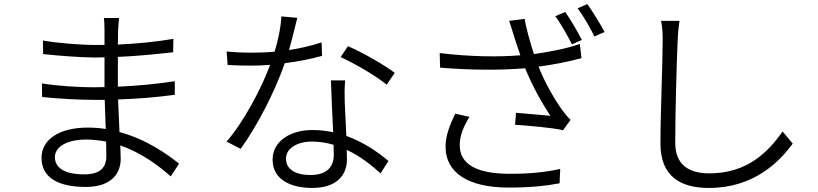

<svg xmlns="http://www.w3.org/2000/svg" viewBox="-20 -880 4040 948"><path d="M504 -181 505 -109C505 -37 454 -19 396 -19C292 -19 251 -56 251 -104C251 -152 305 -191 405 -191C439 -191 472 -187 504 -181ZM187 -468 188 -401C260 -393 370 -387 440 -387H497L502 -243C473 -248 444 -250 413 -250C271 -250 185 -190 185 -101C185 -6 262 43 404 43C534 43 576 -28 576 -95L574 -162C677 -126 763 -63 823 -9L864 -72C808 -117 704 -192 570 -228L563 -389C658 -392 747 -399 843 -412V-479C751 -465 657 -456 562 -452V-470V-599C658 -603 753 -613 835 -622L836 -688C747 -673 653 -664 562 -660L563 -725C564 -755 566 -774 568 -791H493C495 -779 496 -749 496 -732V-658H449C381 -658 255 -668 192 -680L193 -613C255 -606 379 -596 450 -596L496 -597V-470V-450L440 -449C372 -449 259 -456 187 -468Z M1889 -462 1929 -520C1883 -556 1771 -621 1698 -652L1662 -598C1728 -568 1835 -507 1889 -462ZM1627 -165 1628 -115C1628 -61 1599 -16 1513 -16C1431 -16 1392 -49 1392 -97C1392 -145 1444 -181 1520 -181C1558 -181 1594 -175 1627 -165ZM1684 -483H1614C1616 -411 1621 -310 1625 -227C1592 -234 1558 -238 1522 -238C1414 -238 1326 -183 1326 -92C1326 6 1414 48 1522 48C1642 48 1693 -15 1693 -93L1692 -140C1759 -109 1815 -64 1859 -24L1898 -85C1846 -129 1776 -178 1690 -209L1682 -379C1681 -414 1681 -442 1684 -483ZM1448 -792 1369 -799C1367 -746 1353 -680 1336 -625C1296 -621 1257 -620 1220 -620C1176 -620 1135 -622 1099 -626L1104 -559C1141 -557 1183 -556 1220 -556C1251 -556 1283 -557 1314 -560C1270 -441 1183 -278 1099 -181L1168 -145C1247 -253 1337 -426 1386 -568C1452 -576 1515 -589 1570 -604L1568 -671C1515 -653 1460 -641 1407 -633C1424 -692 1438 -755 1448 -792Z M2771 -821 2722 -800C2750 -762 2784 -701 2804 -661L2853 -683C2832 -724 2796 -785 2771 -821ZM2880 -860 2832 -839C2861 -801 2893 -744 2915 -700L2965 -722C2945 -760 2907 -822 2880 -860ZM2298 -303 2228 -319C2200 -261 2180 -210 2180 -156C2180 -22 2299 45 2486 46C2596 47 2680 37 2743 25L2746 -46C2676 -30 2590 -21 2490 -22C2339 -23 2250 -66 2250 -163C2250 -211 2268 -254 2298 -303ZM2151 -618 2153 -546C2308 -533 2453 -533 2573 -543C2607 -458 2658 -367 2698 -308C2661 -312 2586 -318 2528 -323L2523 -264C2593 -259 2713 -249 2760 -237L2797 -288C2782 -303 2768 -320 2755 -338C2716 -392 2670 -473 2639 -551C2706 -560 2788 -575 2851 -593L2843 -663C2775 -639 2688 -623 2616 -613C2597 -673 2578 -741 2570 -787L2494 -777C2503 -752 2511 -722 2518 -701L2549 -607C2439 -598 2298 -600 2151 -618Z M3335 -777H3244C3250 -750 3252 -717 3252 -682C3252 -573 3241 -322 3241 -171C3241 -9 3340 48 3480 48C3698 48 3825 -76 3894 -171L3844 -231C3772 -128 3669 -24 3482 -24C3384 -24 3314 -64 3314 -175C3314 -329 3321 -568 3326 -682C3327 -713 3330 -745 3335 -777Z"/></svg>

Font: Noto Sans KR DemiLight
Style: Regular
Weight: 350
Designer: Ryoko NISHIZUKA 西塚涼子 (kana, bopomofo & ideographs); Paul D. Hunt (Latin, Greek & Cyrillic); Sandoll Communications 산돌커뮤니
Foundry: Adobe
Version: Version 2.004;hotconv 1.0.118;makeotfexe 2.5.65603